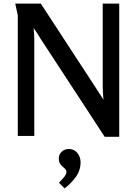

<svg xmlns="http://www.w3.org/2000/svg" viewBox="-20 -749 754 1058"><path d="M205 -729 510 -262Q520 -247 530 -231Q540 -215 550 -200Q549 -218 547.5 -236Q546 -254 546 -272V-729H637V5H557L204 -535Q195 -550 185 -565.5Q175 -581 165 -595Q167 -579 168 -562.5Q169 -546 169 -529V0H78V-665L64 -729ZM359 72Q389 72 406.5 94Q424 116 424 145Q424 190 397.5 226.5Q371 263 336 289L305 258Q316 247 331 229.5Q346 212 346 198Q346 187 335.5 178.5Q325 170 314.5 158Q304 146 304 125Q304 102 320 87Q336 72 359 72Z"/></svg>

Font: Rosario Light SemiBold
Style: Regular
Weight: 600
Version: Version 1.101; ttfautohint (v1.8.1.43-b0c9)